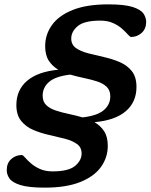

<svg xmlns="http://www.w3.org/2000/svg" viewBox="-20 -738 690 880"><path d="M474 -69.5Q474 -16.5 443 27Q412 70.5 348 96.2Q284 122 185 122Q110.5 122 73 110Q35.5 98 23 79.5Q10.5 61 11 41Q11 9 31.8 -9.2Q52.5 -27.5 80 -27.5Q85 -27.5 94.8 -16Q104.5 -4.5 121.2 10.2Q138 25 162.5 36.2Q187 47.5 221 47.5Q294 47.5 324 22.5Q354 -2.5 354 -34.5Q354 -63 332.5 -78.2Q311 -93.5 277 -102.2Q243 -111 204.8 -119.5Q166.5 -128 132.5 -142.5Q98.5 -157 76.8 -184Q55 -211 55 -256.5Q55 -325.5 104 -367.5Q153 -409.5 247.5 -418.5Q221 -433.5 204 -459.2Q187 -485 187 -526.5Q187 -579.5 218 -623Q249 -666.5 313 -692.2Q377 -718 476 -718Q550.5 -718 588 -706Q625.5 -694 637.8 -675.5Q650 -657 650 -637Q649.5 -605 628.8 -586.8Q608 -568.5 580.5 -568.5Q576 -568.5 566 -580Q556 -591.5 539.5 -606.2Q523 -621 498.5 -632.2Q474 -643.5 439.5 -643.5Q366.5 -643.5 336.5 -618.5Q306.5 -593.5 306.5 -561.5Q306.5 -533 328.2 -517.8Q350 -502.5 384 -493.8Q418 -485 456.2 -476.5Q494.5 -468 528.5 -453.5Q562.5 -439 584 -412.2Q605.5 -385.5 605.5 -339.5Q605.5 -270.5 556.8 -228.5Q508 -186.5 413 -178Q440 -162.5 457 -137Q474 -111.5 474 -69.5ZM485.5 -296.5Q485.5 -324 469 -340Q452.5 -356 425.2 -364.8Q398 -373.5 365.8 -380.2Q333.5 -387 302 -396Q235.5 -388.5 205.5 -363Q175.5 -337.5 175.5 -299.5Q175.5 -272 192 -256.2Q208.5 -240.5 235.5 -231.5Q262.5 -222.5 294.8 -215.8Q327 -209 358.5 -200Q425.5 -207.5 455.5 -233Q485.5 -258.5 485.5 -296.5Z"/></svg>

Font: Newsreader 6pt Medium
Style: Italic
Weight: 500
Italic angle: -17°
Designer: Hugues Gentile
Foundry: Production Type
Version: Version 1.003; ttfautohint (v1.8.3)